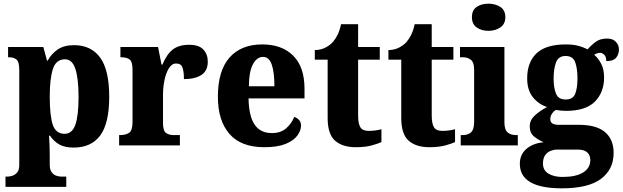

<svg xmlns="http://www.w3.org/2000/svg" viewBox="-20 -792 3392 1046"><path d="M10 226V170H23Q33 170 47.5 165.5Q62 161 73.5 147.5Q85 134 85 107V-409Q85 -456 69.5 -468Q54 -480 30 -480H24V-536H216L236 -462H240Q260 -499 294.5 -522.5Q329 -546 383 -546Q476 -546 525.5 -478.5Q575 -411 575 -265Q575 -120 526 -54Q477 12 381 12Q333 12 303 -5Q273 -22 252 -53H247Q249 -28 250 0Q251 28 251 58V105Q251 133 262 147Q273 161 287.5 165.5Q302 170 312 170H341V226ZM332 -63Q373 -63 390.5 -112.5Q408 -162 408 -264Q408 -362 391 -415.5Q374 -469 334 -469Q285 -469 268 -415.5Q251 -362 251 -266Q251 -162 267.5 -112.5Q284 -63 332 -63Z M629 0V-56H633Q665 -56 683.5 -68.5Q702 -81 702 -128V-412Q702 -456 686 -468Q670 -480 640 -480H636V-536H841L860 -440H865Q888 -496 921 -522Q954 -548 1010 -548Q1064 -548 1088 -522Q1112 -496 1112 -456Q1112 -406 1077 -383.5Q1042 -361 982 -361Q982 -403 974 -424.5Q966 -446 940 -446Q916 -446 900 -420Q884 -394 876 -355Q868 -316 868 -276V-123Q868 -79 884.5 -67.5Q901 -56 928 -56H960V0Z M1420 10Q1293 10 1230 -62.5Q1167 -135 1167 -265Q1167 -406 1230 -478Q1293 -550 1409 -550Q1516 -550 1577.5 -488.5Q1639 -427 1639 -308V-256H1334Q1336 -158 1367.5 -112.5Q1399 -67 1461 -67Q1509 -67 1538.5 -92.5Q1568 -118 1583 -155Q1599 -150 1609.5 -138Q1620 -126 1620 -108Q1620 -81 1600 -53.5Q1580 -26 1536 -8Q1492 10 1420 10ZM1475 -322Q1475 -398 1460.5 -440Q1446 -482 1413 -482Q1379 -482 1357.5 -441Q1336 -400 1336 -322Z M1918 10Q1846 10 1805.5 -25.5Q1765 -61 1765 -149V-467H1695V-519Q1731 -520 1756.5 -534.5Q1782 -549 1795 -565Q1808 -580 1819.5 -603.5Q1831 -627 1838 -660H1931V-536H2049V-467H1931V-163Q1931 -119 1943 -99Q1955 -79 1988 -79Q2026 -79 2058 -88V-18Q2042 -10 2006 0Q1970 10 1918 10Z M2319 10Q2247 10 2206.5 -25.5Q2166 -61 2166 -149V-467H2096V-519Q2132 -520 2157.5 -534.5Q2183 -549 2196 -565Q2209 -580 2220.5 -603.5Q2232 -627 2239 -660H2332V-536H2450V-467H2332V-163Q2332 -119 2344 -99Q2356 -79 2389 -79Q2427 -79 2459 -88V-18Q2443 -10 2407 0Q2371 10 2319 10Z M2641 -624Q2603 -624 2577 -642.5Q2551 -661 2551 -698Q2551 -737 2577 -754.5Q2603 -772 2641 -772Q2678 -772 2705.5 -754.5Q2733 -737 2733 -698Q2733 -661 2705.5 -642.5Q2678 -624 2641 -624ZM2490 0V-56H2501Q2529 -56 2546 -71Q2563 -86 2563 -128V-413Q2563 -452 2545.5 -466Q2528 -480 2502 -480H2486V-536H2728V-127Q2728 -85 2745.5 -70.5Q2763 -56 2791 -56H2801V0Z M3041 234Q2812 234 2812 100Q2812 50 2848 19Q2884 -12 2942 -17Q2915 -28 2890.5 -47.5Q2866 -67 2866 -103Q2866 -137 2892 -161.5Q2918 -186 2960 -209Q2914 -224 2883 -262.5Q2852 -301 2852 -365Q2852 -453 2903 -501.5Q2954 -550 3063 -550Q3100 -550 3128 -543Q3156 -536 3181 -523Q3202 -547 3226 -564.5Q3250 -582 3287 -582Q3319 -582 3335.5 -564Q3352 -546 3352 -522Q3352 -497 3337 -478Q3322 -459 3283 -459Q3283 -483 3272 -493.5Q3261 -504 3250 -504Q3239 -504 3231.5 -501Q3224 -498 3217 -494Q3240 -474 3255.5 -444Q3271 -414 3271 -370Q3271 -289 3221 -238.5Q3171 -188 3063 -188Q3053 -188 3035.5 -189.5Q3018 -191 3009 -193Q2998 -188 2988 -174Q2978 -160 2978 -143Q2978 -126 2990 -119Q3002 -112 3022 -112H3133Q3230 -112 3276.5 -72Q3323 -32 3323 41Q3323 131 3254 182.5Q3185 234 3041 234ZM3061 -250Q3102 -250 3114 -282Q3126 -314 3126 -365Q3126 -417 3114 -452Q3102 -487 3061 -487Q3022 -487 3009 -451.5Q2996 -416 2996 -364Q2996 -314 3009 -282Q3022 -250 3061 -250ZM3044 172Q3118 172 3157 147.5Q3196 123 3196 80Q3196 54 3179.5 38.5Q3163 23 3129 23H3013Q2997 23 2979.5 30Q2962 37 2950 53.5Q2938 70 2938 99Q2938 136 2968 154Q2998 172 3044 172Z"/></svg>

Font: Noto Serif Ethiopic SemiCondensed ExtraBold
Style: Regular
Weight: 800
Width: 4
Designer: Monotype Design Team
Foundry: Monotype Imaging Inc.
Version: Version 2.102; ttfautohint (v1.8.4.7-5d5b)